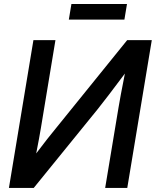

<svg xmlns="http://www.w3.org/2000/svg" viewBox="-20 -925 767 945"><path d="M606.4 0H497.6L563 -393.6Q566.9 -416.5 574.7 -459.7Q582.5 -502.9 594.7 -563Q549.3 -502.4 514.2 -456.3Q479 -410.2 460 -386.7L146 0H23.9L144.5 -727.5H252.9L181.2 -294.4Q178.2 -276.4 171.9 -241.5Q165.5 -206.5 158.2 -169.9Q185.5 -206.5 212.4 -240.5Q239.3 -274.4 255.4 -293.9L606 -727.5H727.1ZM605 -905.3 592.3 -828.6H318.8L331.5 -905.3Z"/></svg>

Font: Inter Display Medium
Style: Italic
Weight: 500
Italic angle: -9.39999°
Designer: Rasmus Andersson
Foundry: rsms
Version: Version 4.000;git-a52131595